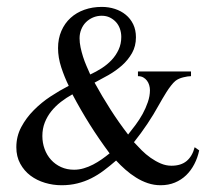

<svg xmlns="http://www.w3.org/2000/svg" viewBox="-20 -530 627 562"><path d="M563 -89.8Q558.6 -68.4 548.8 -49.6Q539.1 -30.8 524.9 -17.1Q510.7 -3.4 491.9 4.4Q473.1 12.2 450.2 12.2Q430.7 12.2 412.6 6.1Q394.5 0 378.2 -10.3Q361.8 -20.5 347.2 -33.4Q332.5 -46.4 319.8 -60.1Q301.8 -44.4 283.9 -31Q266.1 -17.6 247.1 -8.1Q228 1.5 206.5 6.8Q185.1 12.2 160.2 12.2Q135.3 12.2 111.6 5.1Q87.9 -2 69.3 -15.9Q50.8 -29.8 39.3 -50.8Q27.8 -71.8 27.8 -99.1Q27.8 -130.9 42.2 -158Q56.6 -185.1 78.9 -207.5Q101.1 -230 128.2 -247.8Q155.3 -265.6 181.2 -278.8Q168.9 -303.7 159.4 -332.5Q149.9 -361.3 149.9 -389.2Q149.9 -417 159.7 -439.5Q169.4 -461.9 186.5 -477.5Q203.6 -493.2 227.1 -501.5Q250.5 -509.8 277.8 -509.8Q298.3 -509.8 316.4 -503.9Q334.5 -498 348.1 -486.8Q361.8 -475.6 369.9 -459Q377.9 -442.4 377.9 -420.9Q377.9 -395 366.5 -374.8Q355 -354.5 337.2 -338.6Q319.3 -322.8 297.9 -310.5Q276.4 -298.3 256.8 -288.1Q278.8 -248 303 -210.2Q327.1 -172.4 355 -136.2Q365.2 -148.9 376.7 -164.3Q388.2 -179.7 397.5 -196.5Q406.7 -213.4 412.8 -231.2Q418.9 -249 418.9 -266.1Q418.9 -273.4 416.7 -280.8Q414.6 -288.1 410.2 -293.9Q405.8 -299.8 399.2 -303.5Q392.6 -307.1 383.8 -307.1V-320.8H539.1V-307.1Q534.7 -307.1 528.8 -306.2Q522.9 -305.2 516.6 -303.7Q510.3 -302.2 504.2 -299.6Q498 -296.9 493.2 -293Q487.3 -288.1 480.5 -279.3Q473.6 -270.5 467.3 -260.5Q460.9 -250.5 455.3 -240.7Q449.7 -231 445.8 -224.1Q429.7 -194.8 411.4 -167.5Q393.1 -140.1 372.1 -113.8Q382.3 -102.5 394.5 -90.3Q406.7 -78.1 420.9 -68.1Q435.1 -58.1 450.4 -51.5Q465.8 -44.9 481.9 -44.9Q509.8 -44.9 526.4 -58.8Q543 -72.8 549.8 -99.1ZM335 -421.9Q335 -434.1 331.1 -445.6Q327.1 -457 319.6 -465.3Q312 -473.6 301.5 -478.8Q291 -483.9 277.8 -483.9Q264.2 -483.9 252.2 -478.8Q240.2 -473.6 231.4 -464.8Q222.7 -456.1 217.8 -443.8Q212.9 -431.6 212.9 -418Q212.9 -405.3 215.8 -391.4Q218.8 -377.4 223.1 -363.8Q227.5 -350.1 233.2 -336.9Q238.8 -323.7 244.1 -312Q261.2 -319.8 277.6 -330.3Q293.9 -340.8 306.6 -354.2Q319.3 -367.7 327.1 -384.5Q335 -401.4 335 -421.9ZM300.8 -81.1Q269 -124 242.9 -165.5Q216.8 -207 191.9 -253.9Q174.3 -244.1 158.4 -231.9Q142.6 -219.7 130.4 -204.6Q118.2 -189.5 111.1 -171.4Q104 -153.3 104 -131.8Q104 -111.8 110.6 -93.8Q117.2 -75.7 129.4 -62.3Q141.6 -48.8 158.7 -41Q175.8 -33.2 196.8 -33.2Q211.4 -33.2 225.3 -37.4Q239.3 -41.5 252.4 -48.3Q265.6 -55.2 277.8 -63.7Q290 -72.3 300.8 -81.1Z"/></svg>

Font: Scheherazade Rohingya
Style: Regular
Weight: 400
Designer: SIL International
Foundry: SIL International
Version: Version 2.000 (build 440/429)